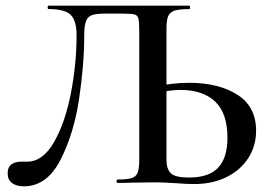

<svg xmlns="http://www.w3.org/2000/svg" viewBox="-20 -645 958 677"><path d="M7 -34Q7 -56 20.5 -65.5Q34 -75 55 -75H76Q131 -75 170.5 -144Q210 -213 230 -316.5Q250 -420 250 -521Q250 -571 230 -592Q210 -613 151 -613Q148 -613 148 -619Q148 -625 151 -625H648Q650 -625 650 -619Q650 -613 648 -613Q612 -613 595.5 -607.5Q579 -602 573 -588Q567 -574 567 -544V-81Q567 -49 582.5 -34Q598 -19 646 -19Q717 -19 749.5 -54Q782 -89 782 -159Q782 -246 738.5 -287Q695 -328 616 -328Q585 -328 526 -317L522 -338Q584 -353 647 -353Q751 -353 817 -311Q883 -269 883 -184Q883 -130 855 -87Q827 -44 777.5 -20Q728 4 665 4Q639 4 601 1Q587 0 565.5 -1Q544 -2 518 -2L446 -1Q427 0 394 0Q391 0 391 -6Q391 -12 394 -12Q428 -12 444 -17Q460 -22 465.5 -36.5Q471 -51 471 -81V-535Q471 -569 468 -580Q465 -591 454.5 -594Q444 -597 411 -597H350Q320 -597 305 -592Q290 -587 283.5 -571Q277 -555 277 -521Q277 -416 258.5 -294Q240 -172 192.5 -80Q145 12 64 12Q38 12 22.5 0.5Q7 -11 7 -34Z"/></svg>

Font: Cormorant Unicase SemiBold
Style: Regular
Weight: 600
Designer: Christian Thalmann (Catharsis Fonts)
Foundry: Catharsis Fonts
Version: Version 4.000